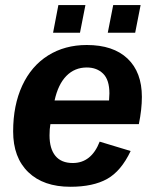

<svg xmlns="http://www.w3.org/2000/svg" viewBox="-20 -712 596 742"><path d="M174.8 -232.4Q171.4 -213.9 171.4 -189Q171.4 -137.2 194.1 -109.6Q216.8 -82 261.2 -82Q333 -82 365.2 -164.6L484.9 -128.4Q448.2 -50.8 394 -20.5Q339.8 9.8 252 9.8Q147.9 9.8 89.4 -46.6Q30.8 -103 30.8 -204.1Q30.8 -305.2 65.9 -381.1Q101.1 -457 165.8 -497.6Q230.5 -538.1 315.4 -538.1Q417.5 -538.1 472.9 -485.6Q528.3 -433.1 528.3 -337.4Q528.3 -289.1 516.6 -232.4ZM401.4 -323.7 402.8 -351.1Q402.8 -403.3 378.7 -427.2Q354.5 -451.2 315.4 -451.2Q268.6 -451.2 236.6 -418.7Q204.6 -386.2 190.9 -323.7ZM396.5 -585.4 417.5 -692.4H523.4L502.4 -585.4ZM185.1 -585.4 205.6 -692.4H310.1L289.1 -585.4Z"/></svg>

Font: Liberation Sans
Style: Bold Italic
Weight: 700
Italic angle: -12°
Designer: Steve Matteson
Foundry: Ascender Corporation
Version: Version 2.1.5